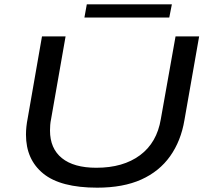

<svg xmlns="http://www.w3.org/2000/svg" viewBox="-20 -855 964 887"><path d="M429 12Q260 12 180 -53Q100 -118 100 -233Q100 -251 102 -270Q104 -289 108 -309L174 -687H283L216 -305Q213 -291 212 -277.5Q211 -264 211 -252Q211 -169 266 -124.5Q321 -80 425 -80Q549 -80 627 -138Q705 -196 723 -305L791 -687H900L832 -300Q816 -204 766 -133.5Q716 -63 632.5 -25.5Q549 12 429 12ZM370 -774 381 -835H774L762 -774Z"/></svg>

Font: Archivo Expanded
Style: Italic
Weight: 400
Width: 7
Italic angle: -10°
Designer: Hector Gatti
Foundry: Omnibus-Type
Version: Version 2.001